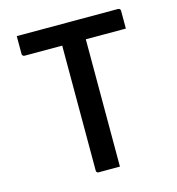

<svg xmlns="http://www.w3.org/2000/svg" viewBox="-105 -790 810 880"><g transform="rotate(-15 300.0 -350.0)"><path d="M54 -700H534Q539 -700 542.5 -697Q546 -694 546 -689Q546 -665 546 -646.5Q546 -628 546 -604H66Q63 -604 60 -605.5Q57 -607 55.5 -609.5Q54 -612 54 -615Q54 -638 54 -657.5Q54 -677 54 -700ZM356 0Q331 0 306 0Q281 0 255 0Q250 0 247 -3Q244 -6 244 -11Q244 -93 244 -171.5Q244 -250 244 -329Q244 -408 244 -487.5Q244 -567 244 -648H365L356 -626Q356 -603 356 -578.5Q356 -554 356 -530Q356 -506 356 -483Q356 -419 356 -356.5Q356 -294 356 -230.5Q356 -167 356 -99Q356 -72 356 -47Q356 -22 356 0Z"/></g></svg>

Font: Recursive Monospace Medium
Style: Regular
Weight: 500
Version: Version 1.047